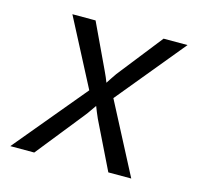

<svg xmlns="http://www.w3.org/2000/svg" viewBox="-85 -643 771 736"><g transform="rotate(15 300.0 -275.0)"><path d="M16 0 253 -285 115 -550H207L291 -372Q296 -362 301 -350Q306 -338 309 -330Q314 -338 322 -350Q330 -362 337 -372L477 -550H572L350 -280L496 0H405L313 -188Q308 -199 302.5 -212.5Q297 -226 294 -234Q288 -226 279 -212.5Q270 -199 261 -188L111 0Z"/></g></svg>

Font: JetBrains Mono NL Light
Style: Italic
Weight: 300
Italic angle: -9°
Designer: Philipp Nurullin, Konstantin Bulenkov
Foundry: JetBrains
Version: Version 2.304; ttfautohint (v1.8.4.7-5d5b)